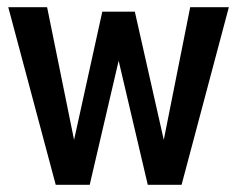

<svg xmlns="http://www.w3.org/2000/svg" viewBox="-20 -514 660 534"><path d="M135 0 3 -494H111L186 -125L264.5 -481.5H355L435.5 -125L509 -494H616.5L485 0H391L310 -345L229.5 0Z"/></svg>

Font: Cabin Condensed Medium
Style: Regular
Weight: 500
Width: 3
Designer: Pablo Impallari
Foundry: Pablo Impallari. http://www.impallari.com Igino Marini. http://www.ikern.com
Version: Version 3.001; ttfautohint (v1.8.3)